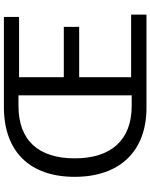

<svg xmlns="http://www.w3.org/2000/svg" viewBox="87 -860 773 987"><g transform="rotate(-90 473.5 -366.5)"><path d="M413 0H892V-79H570V-346H829V-425H570V-655H880V-733H417C190 -733 58 -602 58 -369C58 -137 190 0 413 0ZM423 -76C246 -76 153 -183 153 -369C153 -556 246 -658 423 -658H477V-76Z"/></g></svg>

Font: Source Han Sans KR Regular
Style: Regular
Weight: 400
Designer: Ryoko NISHIZUKA (kana & ideographs); Paul D. Hunt (Latin, Greek & Cyrillic); Wenlong ZHANG (bopomofo); Sandoll Communica
Foundry: Adobe Systems Incorporated
Version: Version 1.004;PS 1.004;hotconv 1.0.82;makeotf.lib2.5.63406